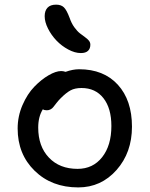

<svg xmlns="http://www.w3.org/2000/svg" viewBox="-20 -797 646 829"><path d="M329.1 -567.9Q303.2 -567.9 274.7 -583.3Q246.1 -598.6 223.9 -621.8Q201.7 -645 187.3 -673.6Q172.9 -702.1 172.9 -727.1Q172.9 -750.5 185.1 -763.7Q197.3 -776.9 222.2 -776.9Q243.7 -776.9 255.6 -765.6Q267.6 -754.4 280.8 -719.2Q288.6 -696.3 301 -679.2Q313.5 -662.1 325 -653.1Q336.4 -644 346.9 -636.7Q357.4 -629.4 363.8 -621.6Q370.1 -613.8 370.1 -604Q370.1 -586.9 359.9 -577.4Q349.6 -567.9 329.1 -567.9ZM317.9 12.2Q203.1 12.2 129.6 -59.6Q56.2 -131.3 56.2 -242.2Q56.2 -294.9 77.1 -343.3Q98.1 -391.6 128.2 -422.6Q158.2 -453.6 189.7 -471.9Q221.2 -490.2 244.1 -490.2Q252.9 -490.2 263.2 -486.8Q294.4 -498 321.8 -498Q427.7 -498 488.8 -431.2Q549.8 -364.3 549.8 -250Q549.8 -138.2 483.2 -63Q416.5 12.2 317.9 12.2ZM145 -246.1Q145 -165 191.2 -116.5Q237.3 -67.9 314.9 -67.9Q381.3 -67.9 421.1 -118.4Q460.9 -168.9 460.9 -252.9Q460.9 -329.6 426.5 -373.3Q392.1 -417 332 -417Q303.2 -417 284.4 -406.7Q265.6 -396.5 242.2 -373Q232.9 -363.8 223.9 -352.3Q214.8 -340.8 210.4 -335Q206.1 -329.1 198.7 -325Q191.4 -320.8 182.1 -320.8Q170.9 -320.8 165 -325.2Q145 -293 145 -246.1Z"/></svg>

Font: Shantell Sans Normal
Style: Regular
Weight: 400
Designer: Stephen Nixon, Anya Danilova, Shantell Martin
Foundry: Arrow Type
Version: Version 1.006;[559af2be0]